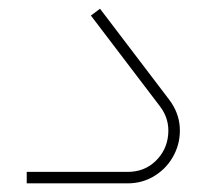

<svg xmlns="http://www.w3.org/2000/svg" viewBox="-20 -424 506 444"><path d="M371.4 -193.3 211.3 -403.8 190.2 -388 350.3 -177.6Q372.3 -148.4 368.9 -112.4Q365.6 -76.4 339.7 -51.5Q313.8 -26.5 275.2 -26.5H41.8V0H275.2Q310.3 0 338.8 -18.2Q367.4 -36.4 382.6 -66.3Q397.9 -96.2 395.7 -130.2Q393.4 -164.1 371.4 -193.3Z"/></svg>

Font: Arad-VF Thin Dots1
Style: Regular
Weight: 100
Designer: Mohammad Darvishi
Version: Version 1.000;August 30, 2024;FontCreator 15.0.0.2992 64-bit